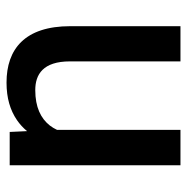

<svg xmlns="http://www.w3.org/2000/svg" viewBox="-12 -556 578 594"><g transform="rotate(90 277.0 -259.0)"><path d="M385.7 -53.7 388.2 0H491.2V-528.3H381.8V-146.5C377.9 -138.2 373.5 -130.9 368.2 -124C346.2 -96.2 311.5 -79.1 258.8 -79.1C210.4 -79.1 169.9 -103 169.9 -186.5V-528.3H61V-187.5C61 -46.9 131.8 9.8 235.4 9.8C283.7 9.8 320.8 -1.5 351.6 -22.5C364.3 -31.2 375.5 -41.5 385.7 -53.7Z"/></g></svg>

Font: Bert Sans Medium
Style: Regular
Weight: 500
Designer: Christian Robertson (Google), Cristiano Sobral
Foundry: Google, Cristiano Sobral
Version: Version 3.101